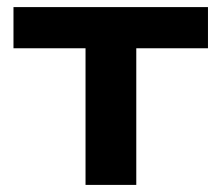

<svg xmlns="http://www.w3.org/2000/svg" viewBox="-20 -521 625 541"><path d="M221 0V-385H18V-501H566V-385H364V0Z"/></svg>

Font: Nunito Sans 7pt SemiExpanded
Style: Bold
Weight: 700
Width: 6
Designer: Vernon Adams
Foundry: Vernon Adams
Version: Version 3.101;gftools[0.9.27]